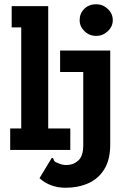

<svg xmlns="http://www.w3.org/2000/svg" viewBox="-20 -706 590 904"><path d="M433 -537Q401 -537 378 -559Q355 -581 355 -611Q355 -643 377 -664.5Q399 -686 433 -686Q464 -686 487.5 -664Q511 -642 511 -611Q511 -581 487.5 -559Q464 -537 433 -537ZM28 0V-101H80V-577H35V-677H207V-101H311V0ZM289 178Q216 178 166 133L224 37Q231 38 231.5 42Q232 46 236 52Q240 58 258 64Q265 67 273.5 69Q282 71 293 71Q325 71 348.5 50Q372 29 372 -22V-367H263V-468H499V-26Q499 46 471 91Q443 136 395.5 157Q348 178 289 178Z"/></svg>

Font: Inconsolata SemiExpanded ExtraBold
Style: Regular
Weight: 800
Width: 6
Monospace: yes
Designer: Raph Levien, Cyreal, Brenton Simpson
Foundry: Raph Levien, Cyreal, Google
Version: Version 3.001; ttfautohint (v1.8.2.53-6de2)